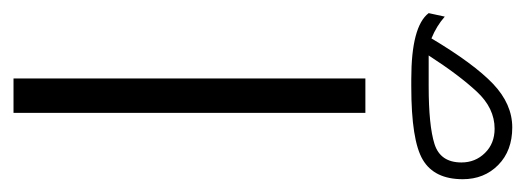

<svg xmlns="http://www.w3.org/2000/svg" viewBox="-292 -536 812 297"><g transform="rotate(90 114.5 -387.0)"><path d="M-14.2 -643.6 -8.8 -668.5Q-1.5 -662.1 6.8 -657Q15.1 -651.9 24.9 -647.9Q64 -713.4 95.2 -743.2Q126.5 -772.9 162.6 -772.9Q198.7 -772.9 220.7 -751.2Q242.7 -729.5 242.7 -696.3Q242.7 -652.3 212.6 -634.5Q182.6 -616.7 99.6 -616.7H87.9Q6.3 -616.7 -14.2 -643.6ZM98.6 -643.6Q159.7 -643.6 188.2 -652.6Q216.8 -661.6 216.8 -694.3Q216.8 -715.8 202.1 -730.7Q187.5 -745.6 164.6 -745.6Q132.8 -745.6 107.2 -718Q81.5 -690.4 51.3 -643.6ZM86.9 -545.7H140.1V-1.4H86.9Z"/></g></svg>

Font: Vazir Thin FD-UI
Style: Thin-FD-UI
Weight: 100
Designer: Saber Rastikerdar
Foundry: Saber Rastikerdar
Version: Version 30.1.0